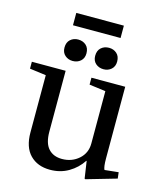

<svg xmlns="http://www.w3.org/2000/svg" viewBox="-123 -922 860 1021"><g transform="rotate(15 307.0 -411.0)"><path d="M426 -86H424Q396 -43 351 -16.5Q306 10 249 10Q180 10 139 -32Q98 -74 98 -155V-470L8 -482V-520H194V-185Q194 -122 221 -92Q248 -62 296 -62Q350 -62 388 -95.5Q426 -129 426 -182ZM336 -520H522V-126Q522 -78 530 -64L606 -72L610 -38L444 10L440 8L426 -86V-470L336 -482ZM156 -638Q156 -667 173.5 -682.5Q191 -698 216 -698Q242 -698 259.5 -682.5Q277 -667 277 -638Q277 -611 259.5 -595.5Q242 -580 216 -580Q191 -580 173.5 -595.5Q156 -611 156 -638ZM325 -638Q325 -667 342.5 -682.5Q360 -698 386 -698Q411 -698 428.5 -682.5Q446 -667 446 -638Q446 -611 428.5 -595.5Q411 -580 386 -580Q360 -580 342.5 -595.5Q325 -611 325 -638ZM431 -832V-764H169V-832Z"/></g></svg>

Font: Minipax
Style: Regular
Weight: 400
Designer: Raphaël Ronot
Foundry: Velvetyne Type Foundry
Version: Version 1.000